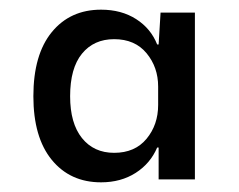

<svg xmlns="http://www.w3.org/2000/svg" viewBox="-20 -756 495 397"><path d="M189 -379Q125 -379 87 -425.5Q49 -472 49 -557Q49 -643 87 -689.5Q125 -736 189 -736Q231 -736 261.5 -716.5Q292 -697 305 -664H308L312 -730H383V-385H308V-451H305Q291 -418 260.5 -398.5Q230 -379 189 -379ZM216 -440Q259 -440 283 -469Q307 -498 307 -539V-577Q307 -617 283 -646Q259 -675 216 -675Q174 -675 149.5 -645Q125 -615 125 -557Q125 -501 149.5 -470.5Q174 -440 216 -440Z"/></svg>

Font: Mona Sans Medium
Style: Regular
Weight: 500
Designer: Deni Anggara
Foundry: GitHub
Version: Version 2.000;Glyphs 3.2.3 (3260)